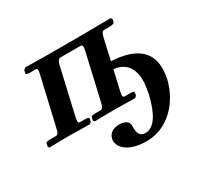

<svg xmlns="http://www.w3.org/2000/svg" viewBox="-141 -614 1069 1024"><g transform="rotate(-30 393.5 -101.5)"><path d="M171 -353 107 -77C100 -45 96 -35 80 -35H49C32 -35 21 -33 20 -26L16 -8L22 1C58 0 109 -1 146 -1L271 1L281 -8L285 -26C286 -32 278 -35 260 -35H234C224 -35 220 -38 220 -48C220 -54 222 -63 225 -77L288 -351C295.1 -382 305 -386 315 -386H435C442 -386 448 -384 448 -371C448 -366 447 -360 445 -351L382 -77C375 -45 371 -35 354 -35H328C311 -35 300 -33 298 -26L294 -8L301 1C335 0 386 -1 421 -1L549 1L560 -8L563 -26C565 -32 557 -35 539 -35H508C499 -35 495 -38 495 -47C495 -54 497 -63 500 -77L526 -191C583 -184 633 -152 633 -61C633 -38 629 -11 623 20C598 124 561 190 504 190C468 190 462 159 462 131V118C462 94 439 80 405 80C370 80 342 95 335 126C334 130 333 135 333 139C333 182 380 231 489 231C622 231 719 123 748 -1C753 -25 755 -46 755 -65C755 -198 635 -229 536 -234L563 -354C572 -391 576 -397 592 -397H622C640 -397 650 -401 652 -407L656 -424L649 -434C611 -433 446 -432 446 -432H321H247L124 -434L112 -424L108 -406C106 -400 116 -397 133 -397H163C173 -397 177 -396 177 -386C177 -379 175 -369 171 -353Z"/></g></svg>

Font: Linux Libertine O
Style: Bold Italic
Weight: 700
Italic angle: -11.5°
Designer: Philipp H. Poll
Foundry: Philipp H. Poll
Version: Version 4.1.0